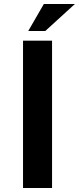

<svg xmlns="http://www.w3.org/2000/svg" viewBox="-20 -939 394 959"><path d="M95 -736H240V0H95ZM354 -919 206 -784H121L199 -919Z"/></svg>

Font: Josefin Sans Thin
Style: Bold
Weight: 700
Version: Version 2.000